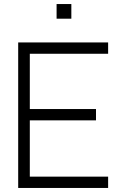

<svg xmlns="http://www.w3.org/2000/svg" viewBox="-20 -930 605 950"><path d="M260 -837.5V-910H333V-837.5ZM70 0V-720H515V-664H127.5V-390.5H455V-334.5H127.5V-56H515V0Z"/></svg>

Font: Manrope ExtraLight Light
Style: Regular
Weight: 300
Version: Version 4.504